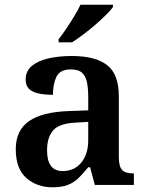

<svg xmlns="http://www.w3.org/2000/svg" viewBox="-20 -786 625 816"><path d="M203 10Q137 10 92 -29.5Q47 -69 47 -152Q47 -232 103 -271Q159 -310 272 -314L355 -317V-374Q355 -408 350 -434.5Q345 -461 329.5 -476Q314 -491 281 -491Q235 -491 220 -460Q205 -429 205 -383Q148 -383 118.5 -397.5Q89 -412 89 -448Q89 -484 115.5 -506Q142 -528 186.5 -538Q231 -548 285 -548Q385 -548 435 -509.5Q485 -471 485 -377V-120Q485 -79 498.5 -64Q512 -49 546 -49H549V0H383L363 -75H355Q333 -48 313.5 -29Q294 -10 268 0Q242 10 203 10ZM246 -59Q296 -59 325.5 -95Q355 -131 355 -191V-268L303 -265Q233 -262 206.5 -232.5Q180 -203 180 -147Q180 -59 246 -59ZM229 -619Q244 -638 261.5 -664Q279 -690 295.5 -717Q312 -744 322 -766H460V-756Q451 -743 431 -723Q411 -703 385.5 -681Q360 -659 334 -639.5Q308 -620 286 -606H229Z"/></svg>

Font: Noto Serif Toto SemiBold
Style: Regular
Weight: 600
Designer: Monotype Design Team
Foundry: Monotype Imaging Inc.
Version: Version 2.001; ttfautohint (v1.8.4.7-5d5b)